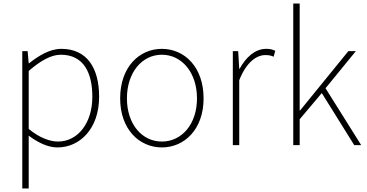

<svg xmlns="http://www.w3.org/2000/svg" viewBox="-20 -814 2059 1077"><path d="M105 243H141V-53C197 -11 252 13 302 13C428 13 536 -92 536 -271C536 -434 467 -540 324 -540C258 -540 195 -500 143 -459H141L135 -527H105ZM305 -20C263 -20 203 -39 141 -91V-416C208 -474 267 -507 321 -507C450 -507 498 -405 498 -271C498 -124 417 -20 305 -20Z M888 13C1014 13 1122 -88 1122 -262C1122 -439 1014 -540 888 -540C762 -540 654 -439 654 -262C654 -88 762 13 888 13ZM888 -20C776 -20 692 -118 692 -262C692 -407 776 -507 888 -507C1000 -507 1085 -407 1085 -262C1085 -118 1000 -20 888 -20Z M1286 0H1322V-364C1363 -468 1421 -505 1468 -505C1489 -505 1498 -503 1515 -496L1524 -529C1506 -538 1491 -540 1473 -540C1410 -540 1359 -492 1324 -428H1322L1316 -527H1286Z M1625 0H1661V-145L1785 -292L1967 0H2006L1806 -319L1976 -527H1934L1663 -194H1661V-794H1625Z"/></svg>

Font: Source Han Sans JP ExtraLight
Style: Regular
Weight: 250
Designer: Ryoko NISHIZUKA 西塚涼子 (kana, bopomofo & ideographs); Paul D. Hunt (Latin, Greek & Cyrillic); Sandoll Communications 산돌커뮤니
Foundry: Adobe
Version: Version 2.001;hotconv 1.0.107;makeotfexe 2.5.65593